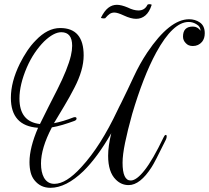

<svg xmlns="http://www.w3.org/2000/svg" viewBox="-20 -869 999 918"><path d="M221 29Q174 29 145 -7Q132 -23 126.5 -45Q121 -67 121 -94Q121 -163 162 -258Q32 -267 32 -401Q32 -478 75 -565Q91 -597 110 -625.5Q129 -654 151 -676Q207 -735 268 -735Q380 -735 380 -604Q380 -534 335 -448Q313 -405 288 -363.5Q263 -322 238 -280Q281 -288 332 -308Q335 -309 338 -309Q346 -309 346 -302Q346 -295 336 -291Q306 -280 279 -272Q252 -264 228 -260Q176 -161 176 -87Q176 -46 190 -20Q207 10 240 10Q296 10 368 -69Q416 -121 459 -189Q502 -257 542 -342Q547 -352 551 -360.5Q555 -369 559 -376Q591 -441 619.5 -502.5Q648 -564 684 -618Q791 -777 884 -777Q913 -777 935 -762Q959 -746 959 -710Q959 -685 946 -669Q929 -649 902 -649Q880 -649 868 -663Q855 -676 855 -694Q855 -742 902 -742Q925 -742 939 -722Q938 -742 921 -752Q903 -764 882 -764Q807 -764 727 -618Q695 -559 666.5 -485.5Q638 -412 612 -324Q590 -245 578 -186.5Q566 -128 566 -91Q566 -6 605 -6Q633 -6 672 -56Q710 -104 762 -212Q766 -222 772 -224H773Q777 -224 777 -217Q777 -209 773 -201Q718 -89 705 -70Q650 16 595 16Q560 16 534 -10Q497 -46 497 -124Q497 -171 512 -232Q446 -117 379 -51Q296 29 221 29ZM171 -276Q191 -317 212 -358.5Q233 -400 254 -441Q304 -540 319 -603Q325 -629 325 -650Q325 -715 273 -715Q237 -715 191 -671Q167 -647 146 -616Q125 -585 108 -546Q73 -464 73 -398Q73 -287 171 -276ZM631 -779Q606 -779 572 -795Q542 -809 527 -809Q514 -809 504.5 -802.5Q495 -796 484 -783Q484 -781 475 -781Q471 -781 466.5 -782Q462 -783 463 -785Q479 -817 497.5 -831.5Q516 -846 539 -846Q560 -846 591 -833Q619 -819 642 -819Q672 -819 685 -846Q687 -849 695 -849Q698 -849 702 -848Q706 -847 705 -845Q694 -811 675 -795Q656 -779 631 -779Z"/></svg>

Font: Carattere
Style: Regular
Weight: 400
Designer: Robert E. Leuschke
Foundry: Robert E. Leuschke
Version: Version 1.010; ttfautohint (v1.8.3)